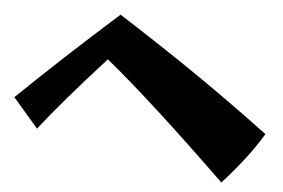

<svg xmlns="http://www.w3.org/2000/svg" viewBox="-46 -722 1061 720"><g transform="rotate(5 485.0 -362.0)"><path d="M347 -488Q182 -306 105 -206L10 -316Q175 -476 380 -659Q552 -549 686.5 -456.5Q821 -364 960 -260Q906 -169 811 -65Q520 -347 347 -488Z"/></g></svg>

Font: Otomanopee One
Style: Regular
Weight: 400
Designer: Das Ende der Wildnis
Foundry: Gutenberg Labo
Version: Version 3.005